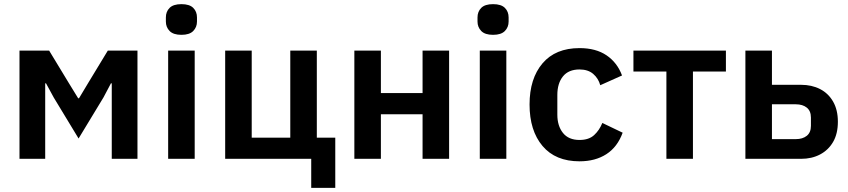

<svg xmlns="http://www.w3.org/2000/svg" viewBox="-20 -766 4090 926"><path d="M74 0V-522H217L311 -367L357 -292H361L406 -367L500 -522H643V0H519V-293V-364H515L479 -296L359 -98L239 -296L202 -364H198V-296V0Z M855 -598Q816 -598 798 -616.5Q780 -635 780 -662V-682Q780 -710 798 -728Q816 -746 855 -746Q894 -746 912 -728Q930 -710 930 -682V-662Q930 -635 912 -616.5Q894 -598 855 -598ZM791 0V-522H919V0Z M1481 140V0H1066V-522H1194V-102H1380V-522H1508V-102H1597V140Z M1689 0V-522H1817V-317H2018V-522H2146V0H2018V-215H1817V0Z M2358 -598Q2319 -598 2301 -616.5Q2283 -635 2283 -662V-682Q2283 -710 2301 -728Q2319 -746 2358 -746Q2397 -746 2415 -728Q2433 -710 2433 -682V-662Q2433 -635 2415 -616.5Q2397 -598 2358 -598ZM2294 0V-522H2422V0Z M2775 12Q2659 12 2596.5 -62Q2534 -136 2534 -262Q2534 -387 2596.5 -460.5Q2659 -534 2775 -534Q2854 -534 2905.5 -499Q2957 -464 2980 -402L2875 -355Q2866 -388 2841 -409.5Q2816 -431 2775 -431Q2722 -431 2695 -397.5Q2668 -364 2668 -308V-213Q2668 -159 2695 -125Q2722 -91 2775 -91Q2820 -91 2845.5 -114.5Q2871 -138 2885 -173L2983 -126Q2958 -57 2904.5 -22.5Q2851 12 2775 12Z M3194 0V-421H3035V-522H3481V-421H3322V0Z M3575 0V-522H3703V-357H3843Q3895 -357 3935 -336.5Q3975 -316 3998 -276Q4021 -236 4021 -179Q4021 -121 3998 -81.5Q3975 -42 3935 -21Q3895 0 3844 0ZM3703 -95H3818Q3851 -95 3871 -111Q3891 -127 3891 -159V-199Q3891 -231 3871 -247Q3851 -263 3818 -263H3703Z"/></svg>

Font: IBM Plex Sans SemiBold
Style: Regular
Weight: 600
Designer: Mike Abbink, Paul van der Laan, Pieter van Rosmalen
Foundry: Bold Monday
Version: Version 3.201